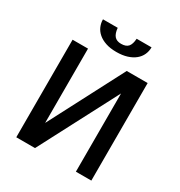

<svg xmlns="http://www.w3.org/2000/svg" viewBox="-200 -1012 1082 1152"><g transform="rotate(30 341.0 -436.5)"><path d="M81.1 0V-675.8H188V-161.1L456.1 -675.8H601.1V0H494.1V-542L210.9 0ZM514.2 -873Q514.2 -845.7 503.4 -822Q492.7 -798.3 471.2 -780.8Q449.7 -763.2 418 -753.2Q386.2 -743.2 344.7 -743.2Q302.2 -743.2 271 -753.7Q239.7 -764.2 219 -782Q198.2 -799.8 188 -823.2Q177.7 -846.7 177.7 -873H279.8Q283.2 -835.4 298.6 -817.6Q314 -799.8 344.7 -799.8Q378.4 -799.8 393.6 -817.1Q408.7 -834.5 411.1 -873Z"/></g></svg>

Font: Clear Sans Medium
Style: Regular
Weight: 500
Foundry: Intel Corporation
Version: Version 1.00